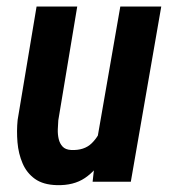

<svg xmlns="http://www.w3.org/2000/svg" viewBox="-20 -548 516 579"><path d="M273.9 -132.3 342.8 -528.3H466.3L374.5 0H259.3ZM304.2 -237.3 336.4 -238.8Q332 -197.8 321.5 -153.8Q311 -109.9 290.5 -72Q270 -34.2 236.1 -11.2Q202.1 11.7 151.4 10.3Q110.4 9.3 85.4 -8.5Q60.5 -26.4 48.1 -55.4Q35.6 -84.5 32.7 -118.9Q29.8 -153.3 33.2 -186.5L90.3 -528.3H212.9L155.8 -185.1Q154.8 -173.3 154.3 -158Q153.8 -142.6 157 -128.9Q160.2 -115.2 168.7 -106Q177.2 -96.7 194.3 -95.7Q233.9 -93.8 256.6 -116Q279.3 -138.2 290 -172.1Q300.8 -206.1 304.2 -237.3Z"/></svg>

Font: Roboto Condensed SemiBold
Style: Italic
Weight: 600
Italic angle: -12°
Designer: Christian Robertson
Foundry: Google
Version: Version 3.008; 2023